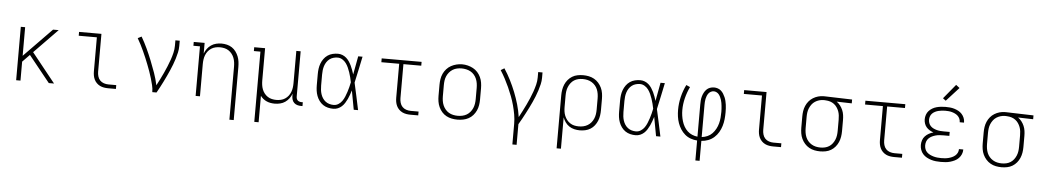

<svg xmlns="http://www.w3.org/2000/svg" viewBox="-44 -1228 10289 1898"><g transform="rotate(5 5100.0 -279.5)"><path d="M121 0V-530H164V-246L441 -530H497L264 -291L497 0H445L424 -26L235 -261L164 -188V0Z M1033 0Q1013 0 992 -3.5Q971 -7 952.5 -16Q934 -25 919 -40Q904 -55 895 -74Q886 -93 882.5 -113.5Q879 -134 879 -155V-492H699V-530H921V-155Q921 -132 927.5 -109Q934 -86 949.5 -69.5Q965 -53 987.5 -45.5Q1010 -38 1033 -38H1111V0Z M1472 0Q1472 -35 1463.5 -69Q1455 -103 1445.5 -136Q1436 -169 1424 -202Q1412 -235 1399.5 -267.5Q1387 -300 1373.5 -332Q1360 -364 1345.5 -395.5Q1331 -427 1315.5 -458Q1300 -489 1282 -519L1319 -538Q1351 -483 1377.5 -426Q1404 -369 1427.5 -310.5Q1451 -252 1472 -192.5Q1493 -133 1506 -71Q1523 -103 1539.5 -135.5Q1556 -168 1571 -201Q1586 -234 1600 -267.5Q1614 -301 1626 -335.5Q1638 -370 1646.5 -405.5Q1655 -441 1655 -477V-530H1698V-477Q1698 -445 1691 -413.5Q1684 -382 1674.5 -351Q1665 -320 1653.5 -290Q1642 -260 1629 -230.5Q1616 -201 1602.5 -172Q1589 -143 1574.5 -114Q1560 -85 1545 -56.5Q1530 -28 1514 0Z M2255 205V-320Q2255 -342 2252 -364.5Q2249 -387 2241 -408Q2233 -429 2219 -447Q2205 -465 2186 -477.5Q2167 -490 2144.5 -495Q2122 -500 2100 -500Q2078 -500 2055.5 -495Q2033 -490 2014 -477.5Q1995 -465 1981 -447Q1967 -429 1959 -408Q1951 -387 1948 -364.5Q1945 -342 1945 -320V0H1902V-492H1837V-530H1945V-424Q1954 -449 1970.5 -471.5Q1987 -494 2009.5 -509.5Q2032 -525 2059 -531.5Q2086 -538 2113 -538Q2140 -538 2167 -531.5Q2194 -525 2216.5 -510Q2239 -495 2255 -473Q2271 -451 2281 -426Q2291 -401 2294.5 -374Q2298 -347 2298 -320V205Z M2502 205V-492H2437V-530H2545V-210Q2545 -188 2548 -165.5Q2551 -143 2559 -122Q2567 -101 2581 -83Q2595 -65 2614 -52.5Q2633 -40 2655.5 -35Q2678 -30 2700 -30Q2722 -30 2744.5 -35Q2767 -40 2786 -52.5Q2805 -65 2819 -83Q2833 -101 2841 -122Q2849 -143 2852 -165.5Q2855 -188 2855 -210V-530H2898V-82Q2898 -71 2901 -61Q2904 -51 2911 -44Q2918 -37 2928.5 -33.5Q2939 -30 2949 -30H2963V8H2949Q2930 8 2912 3Q2894 -2 2880.5 -14.5Q2867 -27 2861 -45Q2855 -63 2855 -82V-106Q2846 -81 2829.5 -58.5Q2813 -36 2790.5 -20.5Q2768 -5 2741 1.5Q2714 8 2687 8Q2666 8 2646 4.5Q2626 1 2607.5 -7Q2589 -15 2573 -28Q2557 -41 2545 -57V205Z M3268 8Q3241 8 3214.5 1.5Q3188 -5 3166 -20Q3144 -35 3128 -57Q3112 -79 3102.5 -104.5Q3093 -130 3089.5 -156.5Q3086 -183 3086 -210V-320Q3086 -347 3089.5 -373.5Q3093 -400 3102.5 -425.5Q3112 -451 3128 -473Q3144 -495 3166 -510Q3188 -525 3214.5 -531.5Q3241 -538 3268 -538Q3291 -538 3312.5 -529.5Q3334 -521 3351 -506Q3368 -491 3380.5 -472Q3393 -453 3403 -432.5Q3413 -412 3420.5 -390.5Q3428 -369 3435 -347Q3444 -393 3452 -438.5Q3460 -484 3469 -530H3512Q3498 -465 3484.5 -399Q3471 -333 3456 -268Q3472 -202 3485.5 -134.5Q3499 -67 3514 0H3471Q3462 -47 3453.5 -94.5Q3445 -142 3436 -189Q3429 -167 3421.5 -145Q3414 -123 3404 -102Q3394 -81 3381.5 -61Q3369 -41 3352 -25.5Q3335 -10 3313.5 -1Q3292 8 3268 8ZM3268 -30Q3294 -30 3316 -44Q3338 -58 3352.5 -79Q3367 -100 3376.5 -123.5Q3386 -147 3394 -171Q3402 -195 3408 -219.5Q3414 -244 3419 -268Q3414 -293 3408 -317Q3402 -341 3394 -364.5Q3386 -388 3376 -410.5Q3366 -433 3351.5 -453Q3337 -473 3315 -486.5Q3293 -500 3268 -500Q3247 -500 3226 -494Q3205 -488 3188 -475Q3171 -462 3159 -443.5Q3147 -425 3140.5 -404.5Q3134 -384 3131.5 -362.5Q3129 -341 3129 -320V-210Q3129 -189 3131.5 -167.5Q3134 -146 3140.5 -125.5Q3147 -105 3159 -86.5Q3171 -68 3188 -55Q3205 -42 3226 -36Q3247 -30 3268 -30Z M4033 0Q4013 0 3992 -3.5Q3971 -7 3952.5 -16Q3934 -25 3919 -40Q3904 -55 3895 -74Q3886 -93 3882.5 -113.5Q3879 -134 3879 -155V-492H3702V-530H4098V-492H3921V-155Q3921 -132 3927.5 -109Q3934 -86 3949.5 -69.5Q3965 -53 3987.5 -45.5Q4010 -38 4033 -38H4111V0Z M4500 8Q4472 8 4443.5 2.5Q4415 -3 4390 -16.5Q4365 -30 4346 -51.5Q4327 -73 4315 -99Q4303 -125 4298.5 -153.5Q4294 -182 4294 -210V-320Q4294 -348 4298.5 -376.5Q4303 -405 4315 -431Q4327 -457 4346.5 -478.5Q4366 -500 4391 -513.5Q4416 -527 4444 -534Q4472 -541 4500 -541Q4528 -541 4556 -534Q4584 -527 4609 -513.5Q4634 -500 4653.5 -478.5Q4673 -457 4685 -431Q4697 -405 4701.5 -376.5Q4706 -348 4706 -320V-210Q4706 -182 4701.5 -153.5Q4697 -125 4685 -99Q4673 -73 4654 -51.5Q4635 -30 4610 -16.5Q4585 -3 4556.5 2.5Q4528 8 4500 8ZM4500 -30Q4523 -30 4546 -35Q4569 -40 4588.5 -51.5Q4608 -63 4623 -81Q4638 -99 4647 -120Q4656 -141 4659.5 -164Q4663 -187 4663 -210V-320Q4663 -343 4659.5 -366Q4656 -389 4647 -410.5Q4638 -432 4622.5 -450Q4607 -468 4587 -479Q4567 -490 4544 -495Q4521 -500 4498 -500Q4475 -500 4452.5 -495Q4430 -490 4410.5 -478Q4391 -466 4376 -448Q4361 -430 4352 -409Q4343 -388 4340 -365.5Q4337 -343 4337 -320V-210Q4337 -187 4340.5 -164Q4344 -141 4353 -120Q4362 -99 4377 -81Q4392 -63 4411.5 -51.5Q4431 -40 4454 -35Q4477 -30 4500 -30Z M5063 205V0Q5063 -46 5055 -91.5Q5047 -137 5035 -181.5Q5023 -226 5006.5 -269.5Q4990 -313 4971 -355Q4952 -397 4930.5 -437.5Q4909 -478 4884 -517L4919 -538Q4954 -485 4982.5 -428.5Q5011 -372 5034.5 -313Q5058 -254 5075.5 -193Q5093 -132 5102 -70Q5119 -102 5136 -134.5Q5153 -167 5168.5 -200Q5184 -233 5198.5 -266.5Q5213 -300 5225 -334.5Q5237 -369 5246 -404.5Q5255 -440 5255 -477V-530H5298V-477Q5298 -445 5290.5 -413Q5283 -381 5273 -350Q5263 -319 5251 -289Q5239 -259 5225.5 -229.5Q5212 -200 5197.5 -171Q5183 -142 5168 -113.5Q5153 -85 5137.5 -56.5Q5122 -28 5105 0V205Z M5502 205V-320Q5502 -348 5506.5 -376Q5511 -404 5522 -429.5Q5533 -455 5551 -476.5Q5569 -498 5593 -512.5Q5617 -527 5645 -532.5Q5673 -538 5701 -538Q5729 -538 5757 -532.5Q5785 -527 5810 -513Q5835 -499 5854 -477.5Q5873 -456 5885 -430.5Q5897 -405 5901.5 -376.5Q5906 -348 5906 -320V-210Q5906 -183 5902 -155.5Q5898 -128 5887.5 -102.5Q5877 -77 5860 -55Q5843 -33 5819.5 -18.5Q5796 -4 5769 2Q5742 8 5714 8Q5687 8 5659.5 1.5Q5632 -5 5609.5 -20Q5587 -35 5570.5 -57.5Q5554 -80 5545 -106V205ZM5701 -30Q5724 -30 5746.5 -35Q5769 -40 5789 -52Q5809 -64 5823.5 -81.5Q5838 -99 5847 -120Q5856 -141 5859.5 -164Q5863 -187 5863 -210V-320Q5863 -343 5859.5 -366Q5856 -389 5847.5 -410Q5839 -431 5824 -448.5Q5809 -466 5789 -478Q5769 -490 5746.5 -495Q5724 -500 5701 -500Q5678 -500 5656 -495Q5634 -490 5615 -478Q5596 -466 5582 -447.5Q5568 -429 5559.5 -408Q5551 -387 5548 -365Q5545 -343 5545 -320V-210Q5545 -187 5548 -165Q5551 -143 5559.5 -122Q5568 -101 5582 -83Q5596 -65 5615 -52.5Q5634 -40 5656 -35Q5678 -30 5701 -30Z M6268 8Q6241 8 6214.5 1.5Q6188 -5 6166 -20Q6144 -35 6128 -57Q6112 -79 6102.5 -104.5Q6093 -130 6089.5 -156.5Q6086 -183 6086 -210V-320Q6086 -347 6089.5 -373.5Q6093 -400 6102.5 -425.5Q6112 -451 6128 -473Q6144 -495 6166 -510Q6188 -525 6214.5 -531.5Q6241 -538 6268 -538Q6291 -538 6312.5 -529.5Q6334 -521 6351 -506Q6368 -491 6380.5 -472Q6393 -453 6403 -432.5Q6413 -412 6420.5 -390.5Q6428 -369 6435 -347Q6444 -393 6452 -438.5Q6460 -484 6469 -530H6512Q6498 -465 6484.5 -399Q6471 -333 6456 -268Q6472 -202 6485.5 -134.5Q6499 -67 6514 0H6471Q6462 -47 6453.5 -94.5Q6445 -142 6436 -189Q6429 -167 6421.5 -145Q6414 -123 6404 -102Q6394 -81 6381.5 -61Q6369 -41 6352 -25.5Q6335 -10 6313.5 -1Q6292 8 6268 8ZM6268 -30Q6294 -30 6316 -44Q6338 -58 6352.5 -79Q6367 -100 6376.5 -123.5Q6386 -147 6394 -171Q6402 -195 6408 -219.5Q6414 -244 6419 -268Q6414 -293 6408 -317Q6402 -341 6394 -364.5Q6386 -388 6376 -410.5Q6366 -433 6351.5 -453Q6337 -473 6315 -486.5Q6293 -500 6268 -500Q6247 -500 6226 -494Q6205 -488 6188 -475Q6171 -462 6159 -443.5Q6147 -425 6140.5 -404.5Q6134 -384 6131.5 -362.5Q6129 -341 6129 -320V-210Q6129 -189 6131.5 -167.5Q6134 -146 6140.5 -125.5Q6147 -105 6159 -86.5Q6171 -68 6188 -55Q6205 -42 6226 -36Q6247 -30 6268 -30Z M6879 205V7Q6846 5 6814 -6.5Q6782 -18 6757 -39.5Q6732 -61 6714 -89Q6696 -117 6685 -148.5Q6674 -180 6669.5 -213Q6665 -246 6665 -279Q6665 -344 6680.5 -408Q6696 -472 6725 -530L6763 -513Q6737 -459 6722 -399.5Q6707 -340 6707 -280Q6707 -252 6711 -224.5Q6715 -197 6723 -170Q6731 -143 6745 -118.5Q6759 -94 6779 -75Q6799 -56 6825 -45Q6851 -34 6879 -31V-350Q6879 -370 6880.5 -390.5Q6882 -411 6887.5 -430.5Q6893 -450 6902.5 -468.5Q6912 -487 6926.5 -501.5Q6941 -516 6960.5 -523Q6980 -530 7001 -530Q7019 -530 7037.5 -524Q7056 -518 7070 -505.5Q7084 -493 7094 -477Q7104 -461 7111.5 -443.5Q7119 -426 7123.5 -407.5Q7128 -389 7130.5 -370.5Q7133 -352 7134 -333Q7135 -314 7135 -295Q7135 -261 7131.5 -226.5Q7128 -192 7118 -159Q7108 -126 7090.5 -96Q7073 -66 7047 -43Q7021 -20 6988.5 -7.5Q6956 5 6921 7V205ZM6921 -31Q6950 -34 6977.5 -46Q7005 -58 7025 -79Q7045 -100 7059 -126Q7073 -152 7080.5 -180.5Q7088 -209 7090.5 -238Q7093 -267 7093 -296Q7093 -311 7092 -326Q7091 -341 7089.5 -355.5Q7088 -370 7085.5 -384.5Q7083 -399 7078.5 -413.5Q7074 -428 7067.5 -441.5Q7061 -455 7052 -466.5Q7043 -478 7029 -485Q7015 -492 7001 -492Q6986 -492 6972 -484.5Q6958 -477 6949 -465Q6940 -453 6934.5 -439Q6929 -425 6926 -410Q6923 -395 6922 -380Q6921 -365 6921 -350Z M7633 0Q7613 0 7592 -3.5Q7571 -7 7552.5 -16Q7534 -25 7519 -40Q7504 -55 7495 -74Q7486 -93 7482.5 -113.5Q7479 -134 7479 -155V-492H7299V-530H7521V-155Q7521 -132 7527.5 -109Q7534 -86 7549.5 -69.5Q7565 -53 7587.5 -45.5Q7610 -38 7633 -38H7711V0Z M8099 8Q8071 8 8043 2.5Q8015 -3 7990 -17Q7965 -31 7946 -52.5Q7927 -74 7915 -99.5Q7903 -125 7898.5 -153.5Q7894 -182 7894 -210V-320Q7894 -347 7898 -374Q7902 -401 7913 -426.5Q7924 -452 7941.5 -473Q7959 -494 7982.5 -508.5Q8006 -523 8032.5 -530.5Q8059 -538 8086 -538Q8089 -538 8092.5 -538Q8096 -538 8100 -538L8370 -530V-492L8220 -496Q8240 -482 8255.5 -462Q8271 -442 8281 -418.5Q8291 -395 8294.5 -370Q8298 -345 8298 -320V-210Q8298 -182 8293.5 -154Q8289 -126 8278 -100.5Q8267 -75 8249 -53.5Q8231 -32 8207 -17.5Q8183 -3 8155 2.5Q8127 8 8099 8ZM8099 -30Q8122 -30 8144 -35Q8166 -40 8185 -52Q8204 -64 8218 -82.5Q8232 -101 8240.5 -122Q8249 -143 8252 -165Q8255 -187 8255 -210V-320Q8255 -341 8252.5 -362.5Q8250 -384 8242.5 -404Q8235 -424 8222.5 -442Q8210 -460 8193 -472.5Q8176 -485 8155.5 -491.5Q8135 -498 8113 -499L8100 -500Q8097 -500 8094.5 -500Q8092 -500 8089 -500Q8067 -500 8045.5 -493.5Q8024 -487 8005.5 -475Q7987 -463 7973.5 -445Q7960 -427 7951.5 -406.5Q7943 -386 7940 -364Q7937 -342 7937 -320V-210Q7937 -187 7940.5 -164Q7944 -141 7952.5 -120Q7961 -99 7976 -81.5Q7991 -64 8011 -52Q8031 -40 8053.5 -35Q8076 -30 8099 -30Z M8833 0Q8813 0 8792 -3.5Q8771 -7 8752.5 -16Q8734 -25 8719 -40Q8704 -55 8695 -74Q8686 -93 8682.5 -113.5Q8679 -134 8679 -155V-492H8502V-530H8898V-492H8721V-155Q8721 -132 8727.5 -109Q8734 -86 8749.5 -69.5Q8765 -53 8787.5 -45.5Q8810 -38 8833 -38H8911V0Z M9297 8Q9273 8 9248.5 5.5Q9224 3 9201 -4Q9178 -11 9156.5 -22.5Q9135 -34 9118.5 -52.5Q9102 -71 9094 -94.5Q9086 -118 9086 -142Q9086 -166 9093.5 -189Q9101 -212 9117.5 -229.5Q9134 -247 9155 -258.5Q9176 -270 9199 -276Q9179 -283 9160.5 -294Q9142 -305 9128.5 -321Q9115 -337 9108.5 -357.5Q9102 -378 9102 -399Q9102 -421 9109.5 -443Q9117 -465 9132 -481.5Q9147 -498 9166.5 -509.5Q9186 -521 9208 -527Q9230 -533 9252.5 -535.5Q9275 -538 9297 -538Q9319 -538 9341 -536Q9363 -534 9384.5 -527.5Q9406 -521 9425.5 -510.5Q9445 -500 9460 -483.5Q9475 -467 9483.5 -446Q9492 -425 9492 -403Q9492 -402 9492 -401Q9492 -400 9492 -399H9449Q9449 -400 9449 -400.5Q9449 -401 9449 -402Q9449 -419 9442 -434.5Q9435 -450 9423 -461.5Q9411 -473 9395.5 -480.5Q9380 -488 9364 -492.5Q9348 -497 9331 -498.5Q9314 -500 9297 -500Q9280 -500 9263 -498Q9246 -496 9229.5 -492Q9213 -488 9197 -480Q9181 -472 9169 -460Q9157 -448 9151 -431.5Q9145 -415 9145 -398Q9145 -381 9151 -364Q9157 -347 9169.5 -334.5Q9182 -322 9198 -314.5Q9214 -307 9231 -302.5Q9248 -298 9265.5 -296.5Q9283 -295 9300 -295H9359V-256H9300Q9281 -256 9261.5 -254.5Q9242 -253 9223.5 -248Q9205 -243 9187.5 -234.5Q9170 -226 9156 -212.5Q9142 -199 9135.5 -180.5Q9129 -162 9129 -142Q9129 -123 9135.5 -105Q9142 -87 9155.5 -74Q9169 -61 9186.5 -52.5Q9204 -44 9222 -39Q9240 -34 9259 -32Q9278 -30 9297 -30Q9315 -30 9333.5 -31.5Q9352 -33 9369.5 -37.5Q9387 -42 9404 -49.5Q9421 -57 9435 -69Q9449 -81 9457 -97.5Q9465 -114 9465 -133Q9465 -133 9465 -133Q9465 -133 9465 -134H9508Q9508 -133 9508 -132.5Q9508 -132 9508 -132Q9508 -108 9498.5 -86Q9489 -64 9472.5 -47Q9456 -30 9434.5 -19.5Q9413 -9 9390.5 -2.5Q9368 4 9344.5 6Q9321 8 9297 8ZM9293 -599 9264 -621 9382 -764 9418 -736Z M9899 8Q9871 8 9843 2.5Q9815 -3 9790 -17Q9765 -31 9746 -52.5Q9727 -74 9715 -99.5Q9703 -125 9698.5 -153.5Q9694 -182 9694 -210V-320Q9694 -347 9698 -374Q9702 -401 9713 -426.5Q9724 -452 9741.5 -473Q9759 -494 9782.5 -508.5Q9806 -523 9832.5 -530.5Q9859 -538 9886 -538Q9889 -538 9892.5 -538Q9896 -538 9900 -538L10170 -530V-492L10020 -496Q10040 -482 10055.5 -462Q10071 -442 10081 -418.5Q10091 -395 10094.5 -370Q10098 -345 10098 -320V-210Q10098 -182 10093.5 -154Q10089 -126 10078 -100.5Q10067 -75 10049 -53.5Q10031 -32 10007 -17.5Q9983 -3 9955 2.5Q9927 8 9899 8ZM9899 -30Q9922 -30 9944 -35Q9966 -40 9985 -52Q10004 -64 10018 -82.5Q10032 -101 10040.5 -122Q10049 -143 10052 -165Q10055 -187 10055 -210V-320Q10055 -341 10052.5 -362.5Q10050 -384 10042.5 -404Q10035 -424 10022.5 -442Q10010 -460 9993 -472.5Q9976 -485 9955.5 -491.5Q9935 -498 9913 -499L9900 -500Q9897 -500 9894.5 -500Q9892 -500 9889 -500Q9867 -500 9845.5 -493.5Q9824 -487 9805.5 -475Q9787 -463 9773.5 -445Q9760 -427 9751.5 -406.5Q9743 -386 9740 -364Q9737 -342 9737 -320V-210Q9737 -187 9740.5 -164Q9744 -141 9752.5 -120Q9761 -99 9776 -81.5Q9791 -64 9811 -52Q9831 -40 9853.5 -35Q9876 -30 9899 -30Z"/></g></svg>

Font: Iosevka Slab XLtEx
Style: Regular
Weight: 200
Width: 7
Monospace: yes
Designer: Belleve Invis
Foundry: Belleve Invis
Version: Version 11.1.0; ttfautohint (v1.8.3)